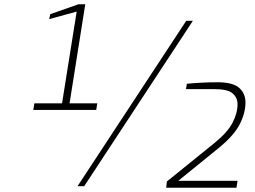

<svg xmlns="http://www.w3.org/2000/svg" viewBox="-20 -867 1186 894"><path d="M341 0 847 -770H878L372 0ZM754 7 757 -22 976 -199Q1039 -250 1062.5 -295Q1086 -340 1086 -382Q1086 -412 1063.5 -432Q1041 -452 978 -452H846L850 -477Q880 -480 917.5 -482Q955 -484 992 -484Q1064 -484 1093.5 -458Q1123 -432 1123 -390Q1123 -341 1096.5 -289Q1070 -237 1001 -180L810 -25H1086L1081 7ZM264 -355 337 -813 209 -778 214 -801 345 -847H377L299 -355ZM135 -355 140 -386H433L428 -355Z"/></svg>

Font: Exo Thin ExtraLight
Style: Italic
Weight: 250
Italic angle: -9°
Version: Version 2.000